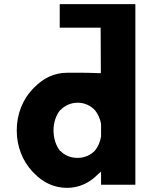

<svg xmlns="http://www.w3.org/2000/svg" viewBox="-20 -887 736 929"><path d="M272 -355H273C294 -377 324 -390 356 -390C388 -390 418 -377 440 -353C453 -337 465 -313 469 -286V-285V-228V-227C465 -200 454 -177 440 -159C420 -137 389 -123 356 -123C323 -123 294 -134 272 -157H271L269 -159C251 -183 239 -216 239 -256C239 -295 251 -328 270 -353ZM635 -866 634 -867H270L269 -866V-754L270 -753H467L468 -533H459H458C397 -536 331 -535 305 -535C241 -535 189 -508 146 -464L138 -456C90 -406 61 -335 61 -256C61 -177 90 -107 137 -57L145 -49C187 -5 240 22 305 22C365 22 416 -5 452 -42L469 -57V6L470 7H634L635 6Z"/></svg>

Font: Hussar Woodtype
Style: SeBd
Weight: 900
Foundry: Cannot Into Space Fonts
Version: Version 1.07